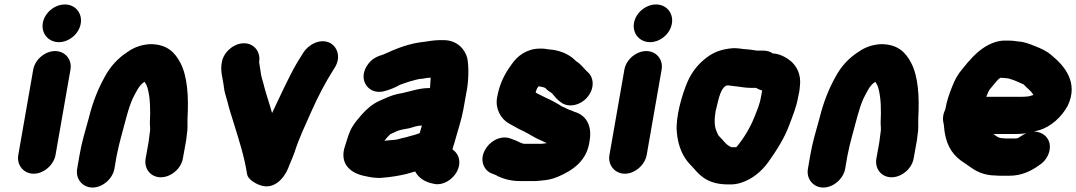

<svg xmlns="http://www.w3.org/2000/svg" viewBox="-20 -762 4826 861"><path d="M129 -450 62 -67C54 -22 86 17 131 17C176 17 221 -22 229 -67L296 -450C304 -495 272 -533 227 -533C182 -533 137 -495 129 -450ZM172 -659C164 -612 197 -573 244 -573C290 -573 334 -610 342 -656C350 -703 318 -742 271 -742C225 -742 180 -705 172 -659Z M395 79C440 79 485 40 493 -5L503 -63C508 -89 517 -127 524 -152C539 -204 555 -278 576 -322C591 -350 603 -380 628 -395C634 -387 639 -378 642 -366C654 -324 655 -265 652 -211C652 -195 655 -183 652 -169C651 -158 648 -135 646 -123L633 -51C625 -5 656 33 701 33C746 33 792 -5 800 -51L813 -123C815 -132 816 -141 817 -152C823 -186 820 -205 821 -235C826 -328 821 -419 789 -480C765 -526 730 -564 654 -564C613 -562 580 -549 552 -529C510 -502 476 -466 450 -418C420 -364 396 -305 378 -232C362 -175 346 -122 336 -63L326 -5C318 40 350 79 395 79Z M975 -484C972 -468 971 -452 974 -431L979 -403C980 -396 982 -388 983 -379C986 -347 992 -337 1000 -306C1008 -270 1021 -236 1031 -201C1053 -129 1076 -59 1088 19C1091 41 1123 60 1145 68C1206 91 1252 41 1272 -7C1281 -32 1288 -44 1300 -77C1323 -148 1349 -200 1378 -266C1408 -333 1439 -392 1475 -449L1482 -460C1512 -510 1489 -555 1459 -570C1413 -592 1361 -559 1341 -527L1334 -516C1325 -500 1319 -493 1310 -477C1271 -409 1237 -332 1200 -255C1190 -293 1176 -331 1166 -369C1160 -396 1155 -405 1151 -425C1148 -449 1145 -462 1142 -483C1150 -529 1120 -568 1074 -568C1029 -568 983 -529 975 -484Z M1911 -414C1911 -407 1911 -401 1910 -396C1909 -387 1910 -376 1908 -367H1902C1862 -367 1822 -353 1786 -345C1753 -340 1728 -331 1700 -318L1680 -309C1651 -296 1624 -273 1602 -248C1587 -230 1573 -215 1561 -195C1546 -172 1538 -141 1528 -110C1499 -28 1552 16 1619 28C1641 33 1668 38 1696 35C1734 32 1770 26 1803 18L1838 8C1839 8 1841 8 1842 7C1856 35 1885 54 1920 61C1967 75 2016 39 2032 1C2051 -42 2033 -76 2009 -92C2011 -102 2014 -109 2017 -119L2023 -140C2034 -181 2050 -226 2058 -272L2071 -345C2081 -390 2084 -462 2075 -503C2064 -544 2027 -582 1970 -582H1951C1930 -582 1904 -578 1886 -575C1813 -568 1755 -543 1700 -518C1671 -509 1650 -500 1631 -475C1580 -408 1631 -334 1703 -353C1726 -359 1752 -369 1772 -381C1787 -386 1801 -392 1815 -396C1832 -400 1855 -409 1875 -409C1890 -412 1896 -413 1911 -414ZM1872 -199C1869 -189 1865 -176 1862 -165C1843 -157 1824 -154 1803 -147L1785 -143C1772 -139 1754 -134 1737 -134C1728 -133 1717 -132 1706 -131H1704C1711 -140 1720 -151 1729 -159C1729 -160 1729 -160 1730 -160L1752 -170C1769 -180 1795 -183 1816 -187C1835 -192 1850 -199 1872 -199Z M2413 -544H2401C2344 -544 2301 -513 2274 -473C2244 -432 2220 -388 2209 -324C2200 -272 2228 -228 2261 -209L2306 -184C2314 -180 2322 -176 2331 -172C2357 -159 2379 -143 2407 -132L2432 -120L2416 -118C2411 -117 2407 -117 2403 -117H2331C2326 -117 2320 -120 2315 -122C2314 -122 2313 -122 2312 -123C2299 -130 2283 -136 2269 -141C2221 -158 2172 -124 2154 -88C2128 -38 2154 6 2188 17C2195 20 2206 23 2212 28C2241 41 2271 50 2314 50H2376C2385 50 2395 49 2405 48C2436 45 2451 43 2481 31C2549 2 2613 -41 2624 -131C2636 -199 2608 -245 2558 -260C2554 -261 2550 -263 2546 -265L2532 -270L2517 -277C2512 -280 2507 -282 2501 -284C2478 -299 2454 -312 2427 -324L2403 -336C2396 -339 2389 -343 2382 -347C2384 -353 2385 -359 2388 -364V-365L2395 -375C2403 -374 2408 -373 2415 -371C2419 -371 2423 -368 2426 -367C2433 -358 2444 -351 2455 -344C2466 -331 2479 -314 2493 -305C2528 -276 2582 -290 2612 -324C2648 -364 2644 -416 2614 -440C2596 -457 2586 -474 2563 -488L2558 -493C2534 -516 2500 -533 2457 -539C2444 -539 2425 -544 2413 -544Z M2780 -450 2713 -67C2705 -22 2737 17 2782 17C2827 17 2872 -22 2880 -67L2947 -450C2955 -495 2923 -533 2878 -533C2833 -533 2788 -495 2780 -450ZM2823 -659C2815 -612 2848 -573 2895 -573C2941 -573 2985 -610 2993 -656C3001 -703 2969 -742 2922 -742C2876 -742 2831 -705 2823 -659Z M3398 -356 3393 -330C3387 -293 3375 -268 3363 -237C3343 -187 3314 -140 3283 -103H3282C3281 -102 3281 -102 3280 -102H3260C3236 -111 3224 -133 3207 -149C3200 -155 3197 -164 3193 -174C3183 -195 3183 -228 3189 -263C3200 -301 3206 -360 3235 -377C3235 -378 3236 -378 3237 -378C3240 -379 3242 -379 3245 -379H3246C3252 -378 3260 -377 3270 -376C3294 -374 3320 -368 3344 -368H3370C3379 -363 3387 -359 3398 -356ZM3268 -546C3218 -542 3183 -530 3149 -504C3113 -477 3083 -441 3063 -395C3038 -337 3009 -236 3015 -171C3020 -108 3042 -56 3079 -20L3092 -6C3126 35 3165 65 3246 65C3267 66 3286 63 3302 58C3354 41 3394 8 3426 -36C3460 -84 3498 -142 3520 -203C3534 -241 3551 -280 3559 -326L3564 -350C3566 -359 3566 -368 3567 -376C3575 -441 3541 -485 3498 -507C3484 -514 3467 -522 3446 -522C3434 -531 3419 -535 3403 -535H3373C3372 -535 3371 -535 3368 -536C3352 -539 3332 -541 3315 -542C3300 -544 3290 -546 3268 -546Z M3672 79C3717 79 3762 40 3770 -5L3780 -63C3785 -89 3794 -127 3801 -152C3816 -204 3832 -278 3853 -322C3868 -350 3880 -380 3905 -395C3911 -387 3916 -378 3919 -366C3931 -324 3932 -265 3929 -211C3929 -195 3932 -183 3929 -169C3928 -158 3925 -135 3923 -123L3910 -51C3902 -5 3933 33 3978 33C4023 33 4069 -5 4077 -51L4090 -123C4092 -132 4093 -141 4094 -152C4100 -186 4097 -205 4098 -235C4103 -328 4098 -419 4066 -480C4042 -526 4007 -564 3931 -564C3890 -562 3857 -549 3829 -529C3787 -502 3753 -466 3727 -418C3697 -364 3673 -305 3655 -232C3639 -175 3623 -122 3613 -63L3603 -5C3595 40 3627 79 3672 79Z M4503 -410C4504 -410 4505 -410 4506 -409C4529 -403 4551 -392 4571 -383C4585 -366 4604 -356 4614 -336C4604 -333 4594 -329 4583 -329C4576 -328 4569 -328 4561 -328H4403L4407 -338C4412 -350 4413 -354 4420 -363L4440 -387C4446 -395 4457 -408 4466 -413H4472C4482 -413 4493 -411 4503 -410ZM4536 -141H4495C4492 -141 4486 -141 4479 -142C4457 -142 4447 -152 4435 -161H4531C4549 -161 4566 -162 4582 -164L4569 -158C4561 -152 4554 -149 4545 -143C4543 -143 4538 -141 4536 -141ZM4617 -172C4625 -174 4632 -176 4639 -178C4693 -193 4742 -239 4768 -288C4818 -391 4753 -467 4698 -512C4675 -533 4650 -544 4619 -556C4596 -565 4576 -574 4546 -576L4532 -578C4523 -579 4513 -580 4504 -580H4484C4467 -580 4449 -576 4431 -569C4385 -551 4350 -517 4318 -480L4295 -452C4275 -428 4262 -405 4250 -374C4237 -341 4226 -311 4219 -271C4210 -253 4205 -230 4212 -206C4213 -193 4215 -182 4216 -170C4227 -102 4256 -61 4308 -29L4324 -18C4328 -15 4333 -12 4337 -9C4362 9 4398 25 4445 25C4454 26 4460 26 4465 26H4507C4561 26 4603 5 4637 -19C4658 -32 4673 -49 4682 -72C4703 -128 4667 -171 4617 -172Z"/></svg>

Font: Blanket
Style: BlkObl
Weight: 900
Foundry: Cannot Into Space Fonts
Version: Version 0.9